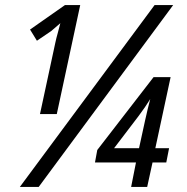

<svg xmlns="http://www.w3.org/2000/svg" viewBox="-20 -734 736 754"><path d="M58 0 587 -714H660L132 0ZM137 -286H203L295 -714H235L98 -618L125 -574L181 -612Q201 -629 217 -643Q213 -626 207 -605Q201 -584 197 -565ZM495 0H558L579 -96H633L644 -152H590L650 -431H583L362 -145L353 -96H514ZM428 -152 524 -278Q551 -314 570 -345Q565 -326 560 -305.5Q555 -285 550 -262L526 -152Z"/></svg>

Font: Noto Sans UI SemiCondensed
Style: Italic
Weight: 400
Width: 4
Italic angle: -12°
Designer: Monotype Design Team
Foundry: Monotype Imaging Inc.
Version: Version 1.901